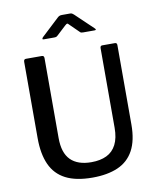

<svg xmlns="http://www.w3.org/2000/svg" viewBox="-102 -1036 917 1123"><g transform="rotate(-10 356.5 -474.0)"><path d="M633 -256Q633 -162 601 -103Q569 -44 507 -17Q445 10 356 10Q258 10 197 -21.5Q136 -53 107.5 -116Q79 -179 79 -273V-726Q79 -742 92 -742H187Q200 -742 200 -727V-252Q200 -164 242 -122Q284 -80 365 -80Q418 -80 455.5 -98Q493 -116 513 -155Q533 -194 533 -255V-727Q533 -742 545 -742H621Q633 -742 633 -728V-256ZM429 -843 377 -894Q369 -903 365.5 -903Q362 -903 352 -894L297 -843Q291 -838 287.5 -837Q284 -836 277 -836H215Q208 -836 207.5 -839.5Q207 -843 212 -849L317 -947Q322 -952 328 -955Q334 -958 344 -958H393Q401 -958 405.5 -954.5Q410 -951 414 -948L518 -849Q532 -836 516 -836H449Q443 -836 438 -837Q433 -838 429 -843Z"/></g></svg>

Font: Libre Franklin Thin Medium
Style: Regular
Weight: 500
Version: Version 3.000